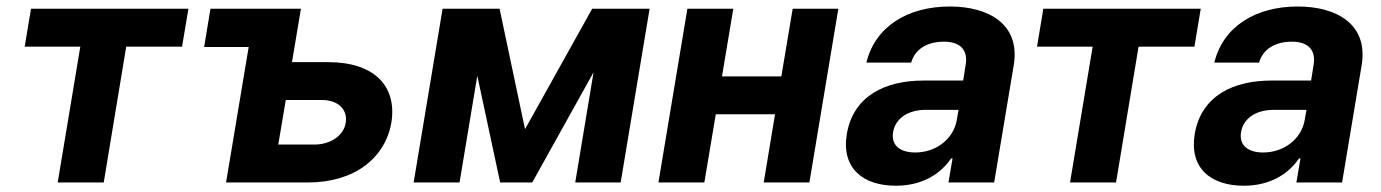

<svg xmlns="http://www.w3.org/2000/svg" viewBox="-20 -573 4338 603"><path d="M57.5 -426.5H232.2L161.2 0H305.8L376.4 -426.5H551.8L571.7 -545.5H77.4Z M925.1 -545.5H641L621.1 -425.4H761L690 0H947.8C1092.3 0 1189.6 -75.6 1209.2 -188.2C1227.3 -302.9 1155.2 -377.8 1011 -377.8H897ZM854 -119 877.5 -258.9H991.5C1041.2 -258.9 1072.8 -229.4 1065.7 -187.1C1059.3 -147 1018.1 -119 967.3 -119Z M1628.9 -167.3 1549 -545.5H1370L1279.1 0H1423.3L1479 -335.2L1550.8 0H1651.6L1844.1 -345.9L1786.6 0H1929.3L2020.2 -545.5H1839.8Z M2283 -545.5H2138.8L2047.9 0H2192.1L2228 -214.1H2414.1L2378.6 0H2522L2612.9 -545.5H2469.5L2433.9 -333.1H2247.5Z M2793.7 10.3C2874.3 10.3 2932.5 -24.9 2967.3 -75.6H2971.6L2958.8 0H3102.3L3163.7 -367.9C3185.4 -497.9 3083.8 -552.6 2963.1 -552.6C2832 -552.6 2729 -490.8 2701 -376.4H2841.6C2853.7 -418.3 2891 -442.1 2945 -442.1C2996.1 -442.1 3019.9 -415.5 3013.1 -371.4L3005 -320H2880C2762.8 -320 2660.2 -273.8 2639.6 -152.3C2621.8 -44.7 2690 10.3 2793.7 10.3ZM2784.8 -157.3C2791.5 -199.9 2830.3 -228.3 2888.5 -228H2990.4L2984.7 -195C2974.4 -137.4 2920.8 -94.1 2854.4 -94.1C2807.2 -94.1 2778.4 -116.1 2784.8 -157.3Z M3236.9 -426.5H3411.6L3340.6 0H3485.1L3555.8 -426.5H3731.2L3751.1 -545.5H3256.7Z M3886.4 10.3C3967 10.3 4025.2 -24.9 4060 -75.6H4064.3L4051.5 0H4195L4256.4 -367.9C4278.1 -497.9 4176.5 -552.6 4055.8 -552.6C3924.7 -552.6 3821.7 -490.8 3793.7 -376.4H3934.3C3946.4 -418.3 3983.7 -442.1 4037.6 -442.1C4088.8 -442.1 4112.6 -415.5 4105.8 -371.4L4097.7 -320H3972.7C3855.5 -320 3752.8 -273.8 3732.2 -152.3C3714.5 -44.7 3782.7 10.3 3886.4 10.3ZM3877.5 -157.3C3884.2 -199.9 3922.9 -228.3 3981.2 -228H4083.1L4077.4 -195C4067.1 -137.4 4013.5 -94.1 3947.1 -94.1C3899.9 -94.1 3871.1 -116.1 3877.5 -157.3Z"/></svg>

Font: Magic Ui Pro
Style: Bold Italic
Weight: 700
Italic angle: -9.39999°
Designer: Stefan Endress, Andreas Faust
Version: Version 1.000;FEAKit 1.0